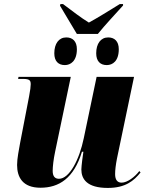

<svg xmlns="http://www.w3.org/2000/svg" viewBox="-20 -914 726 944"><path d="M358 -747H461C498 -793 543 -840 585 -887V-894H569C521 -864 449 -820 417 -803C376 -828 337 -859 290 -894H277L275 -886C295 -854 336 -782 358 -747ZM299 -594C327 -594 358 -614 358 -672C358 -711 337 -730 306 -730C269 -730 247 -699 247 -652C247 -613 267 -594 299 -594ZM505 -594C534 -594 564 -614 564 -672C564 -711 543 -730 512 -730C475 -730 453 -699 453 -652C453 -613 473 -594 505 -594ZM510 10C597 10 638 -25 671 -66L665 -73C643 -44 606 -16 578 -16C557 -16 546 -30 546 -58C546 -78 549 -103 555 -134L639 -536H455L392 -235C370 -128 321 -35 270 -35C250 -35 239 -47 239 -74C239 -94 243 -131 251 -168L328 -536H71L69 -526H93C128 -526 131 -517 131 -499C131 -488 129 -473 123 -440L79 -212C73 -178 64 -135 64 -103C64 -43 91 9 179 9C270 9 343 -37 383 -168H390C388 -158 380 -96 380 -81C380 -34 407 10 510 10Z"/></svg>

Font: Noto Serif Display SemiCondensed Black
Style: Italic
Weight: 900
Width: 4
Italic angle: -12°
Designer: Monotype Design Team
Foundry: Monotype Imaging Inc.
Version: Version 2.009